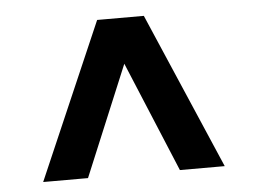

<svg xmlns="http://www.w3.org/2000/svg" viewBox="-39 -606 677 512"><g transform="rotate(-5 300.0 -350.0)"><path d="M57 -141 238 -559H363L543 -141H423L266 -518H334L177 -141Z"/></g></svg>

Font: MOST Montserrat
Style: Bold
Weight: 700
Designer: Julieta Ulanovsky
Foundry: Julieta Ulanovsky
Version: Version 8.000;March 11, 2024;FontCreator 15.0.0.2926 64-bit